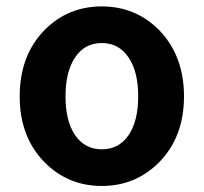

<svg xmlns="http://www.w3.org/2000/svg" viewBox="-20 -581 651 614"><path d="M305.7 13.7Q198.2 13.7 123 -61.5Q43 -142.6 43 -272.5Q43 -404.3 123 -485.4Q197.3 -560.5 305.7 -560.5Q413.1 -560.5 488.3 -485.4Q568.4 -403.3 568.4 -272.5Q568.4 -142.6 488.3 -61.5Q413.1 13.7 305.7 13.7ZM305.7 -103.5Q360.4 -103.5 391.6 -149.4Q421.9 -194.3 421.9 -272.9Q421.9 -351.6 391.6 -396.5Q360.4 -443.4 305.7 -443.4Q250 -443.4 219.7 -396.5Q189.5 -351.6 189.5 -272.9Q189.5 -194.3 219.7 -149.4Q251 -103.5 305.7 -103.5Z"/></svg>

Font: Bpmf GenSen Rounded B
Style: B
Weight: 700
Foundry: But Ko
Version: Version 1.320